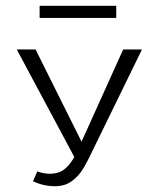

<svg xmlns="http://www.w3.org/2000/svg" viewBox="-20 -636 528 664"><path d="M382 -574H117V-616H382ZM471 -465 305 -125Q282 -76 266.5 -51Q251 -26 227.5 -9Q204 8 170 8Q131 8 94 -9L109 -43Q133 -35 152 -35Q181 -35 200.5 -49Q220 -63 237 -93L38 -465H103L262 -146L406 -465Z"/></svg>

Font: Ysabeau SC Semilight
Style: Regular
Weight: 300
Designer: Christian Thalmann (Catharsis Fonts)
Version: Version 0.003